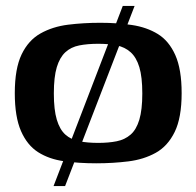

<svg xmlns="http://www.w3.org/2000/svg" viewBox="-20 -545 663 649"><path d="M30 -230Q30 -313 53 -361Q76 -409 117 -432Q158 -455 210 -461.5Q262 -468 319 -468Q376 -468 426 -460.5Q476 -453 513.5 -430Q551 -407 572.5 -359Q594 -311 594 -230Q594 -147 570.5 -99Q547 -51 506.5 -28.5Q466 -6 414 0.5Q362 7 305 7Q247 7 196.5 0Q146 -7 109 -30.5Q72 -54 51 -102Q30 -150 30 -230ZM461 -229Q461 -285 451 -318Q441 -351 421.5 -368.5Q402 -386 374.5 -391.5Q347 -397 312 -397Q276 -397 248 -391.5Q220 -386 201 -368.5Q182 -351 172 -318Q162 -285 162 -229Q162 -174 172 -140.5Q182 -107 201 -90Q220 -73 248 -67.5Q276 -62 312 -62Q347 -62 374.5 -67.5Q402 -73 421.5 -90Q441 -107 451 -140.5Q461 -174 461 -229ZM161 84 395 -525H435L200 84Z"/></svg>

Font: Genos SemiBold
Style: Regular
Weight: 600
Designer: Robert E. Leuschke
Foundry: Robert E. Leuschke
Version: Version 1.010